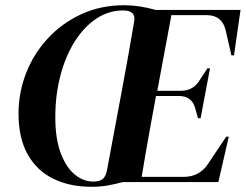

<svg xmlns="http://www.w3.org/2000/svg" viewBox="-20 -698 942 736"><path d="M329 18Q248 18 185 -12.5Q122 -43 86.5 -105.5Q51 -168 51 -263Q51 -343 80 -417.5Q109 -492 163 -550.5Q217 -609 291.5 -643.5Q366 -678 456 -678Q486 -678 515 -673.5Q544 -669 577 -660H902L877 -486H867L845 -582Q831 -640 772 -640H637L583 -350H673Q719 -350 743 -387L775 -436H785L749 -245H739L728 -284Q715 -330 666 -330H578Q570 -286 559.5 -229.5Q549 -173 539.5 -117.5Q530 -62 523 -20H684Q744 -20 777 -69L847 -174H857L817 0H451Q420 8 393 13Q366 18 329 18ZM338 -2Q363 -2 374.5 -12.5Q386 -23 390 -45L447 -350Q460 -419 472 -487Q484 -555 494 -614Q503 -658 452 -658Q397 -658 350 -627Q303 -596 267.5 -540.5Q232 -485 212 -410Q192 -335 192 -248Q192 -167 212.5 -112Q233 -57 266 -29.5Q299 -2 338 -2Z"/></svg>

Font: DM Serif Display
Style: Italic
Weight: 400
Italic angle: -12°
Designer: Colophon Foundry, Frank Grießhammer
Foundry: Colophon Foundry
Version: Version 5.100; ttfautohint (v1.8.2)